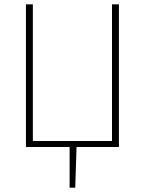

<svg xmlns="http://www.w3.org/2000/svg" viewBox="-20 -680 670 888"><path d="M302 188H328L334 0H530V-660H498V-28H132V-660H100V0H302Z"/></svg>

Font: Source Sans Pro ExtraLight
Style: Regular
Weight: 200
Designer: Paul D. Hunt
Foundry: Adobe Systems Incorporated
Version: Version 3.006;hotconv 1.0.111;makeotfexe 2.5.65597